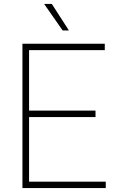

<svg xmlns="http://www.w3.org/2000/svg" viewBox="-20 -964 598 984"><path d="M95 0V-740H517V-707H129V-33H522V0ZM120 -364V-397H469.5V-364ZM301 -808 206 -944H245.5L333 -808Z"/></svg>

Font: Encode Sans SC Condensed Thin Thin
Style: Regular
Weight: 250
Version: Version 3.002